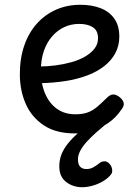

<svg xmlns="http://www.w3.org/2000/svg" viewBox="-20 -539 566 803"><path d="M293 19Q214 19 163 -15Q112 -49 87.5 -105Q63 -161 63 -228Q63 -295 81.5 -348.5Q100 -402 134 -440Q168 -478 214.5 -498.5Q261 -519 316 -519Q365 -519 401.5 -504.5Q438 -490 458.5 -460.5Q479 -431 479 -386Q479 -348 462.5 -317Q446 -286 416 -262.5Q386 -239 345 -223.5Q304 -208 253 -200Q202 -192 145 -191V-261Q178 -261 212.5 -265.5Q247 -270 279 -279Q311 -288 336 -302.5Q361 -317 375.5 -336Q390 -355 390 -379Q390 -411 368.5 -425Q347 -439 311 -439Q278 -439 249.5 -426Q221 -413 198.5 -387.5Q176 -362 163.5 -326Q151 -290 151 -244Q151 -189 168.5 -148Q186 -107 218 -84Q250 -61 295 -61Q325 -61 346 -68.5Q367 -76 385.5 -91.5Q404 -107 426 -129Q441 -144 453.5 -144Q466 -144 480 -133Q494 -122 497 -109.5Q500 -97 490 -84Q465 -46 431 -23.5Q397 -1 361.5 9Q326 19 293 19ZM324 244Q285 244 256.5 222Q228 200 228 157Q228 130 237 107Q246 84 263.5 62Q281 40 306.5 17Q332 -6 366 -32L428 -33V-24Q405 -5 383.5 14Q362 33 344.5 52Q327 71 316.5 90Q306 109 306 128Q306 149 315.5 158.5Q325 168 341 168Q356 168 368 162Q380 156 399 141Q406 136 416 135.5Q426 135 436 144Q446 154 448.5 167Q451 180 446 188Q434 205 412.5 218Q391 231 367.5 237.5Q344 244 324 244Z"/></svg>

Font: Playwrite DE Grund
Style: Regular
Weight: 400
Designer: Veronika Burian, José Scaglione
Foundry: TypeTogether
Version: Version 1.002